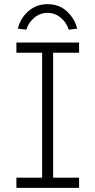

<svg xmlns="http://www.w3.org/2000/svg" viewBox="-20 -905 458 925"><path d="M59 0V-49H183V-651H59V-700H361V-651H236V-49H361V0ZM107 -762 66 -767Q78 -817 116.5 -851Q155 -885 209 -885Q264 -885 301.5 -851Q339 -817 352 -767L311 -762Q301 -796 273 -819.5Q245 -843 209 -843Q173 -843 145 -819.5Q117 -796 107 -762Z"/></svg>

Font: Readex Pro ExtraLight
Style: Regular
Weight: 200
Designer: Bonnie Shaver-Troup, Thomas Jockin
Foundry: Lexend
Version: Version 1.203; ttfautohint (v1.8.3)